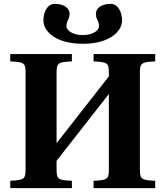

<svg xmlns="http://www.w3.org/2000/svg" viewBox="-20 -971 854 991"><path d="M204 -865C204 -810 267 -745 407 -745C547 -745 610 -810 610 -865C610 -906 591 -951 552 -951C496 -951 475 -924 475 -900C475 -868 491 -867 491 -835C491 -816 462 -790 407 -790C352 -790 323 -816 323 -835C323 -867 339 -868 339 -900C339 -924 318 -951 262 -951C223 -951 204 -906 204 -865ZM33 0H351V-38C280 -41 272 -46 272 -97V-141L542 -486V-97C542 -46 534 -41 463 -38V0H781V-38C710 -41 702 -46 702 -97V-595C702 -646 710 -651 781 -654V-692H463V-654C534 -651 542 -646 542 -595V-577L272 -232V-595C272 -646 280 -651 351 -654V-692H33V-654C104 -651 112 -646 112 -595V-97C112 -46 104 -41 33 -38Z"/></svg>

Font: Heuristica
Style: Bold
Weight: 700
Version: Version 1.0.1